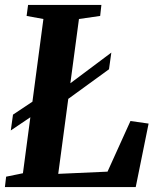

<svg xmlns="http://www.w3.org/2000/svg" viewBox="-22 -763 646 783"><path d="M-2 0 3 -42.5 71.5 -56.5 155 -685.5 86.5 -698 92.5 -743H391.5L386.5 -698L300 -685.5L215.5 -54L416.5 -63L510 -269.5L584 -259L531.5 0ZM22 -231 31 -295.5 159.5 -381 209.5 -382 432 -548.5 422.5 -480.5 214 -329 165 -327.5Z"/></svg>

Font: Merriweather 36pt
Style: Bold Italic
Weight: 700
Italic angle: -7.8°
Version: Version 2.101